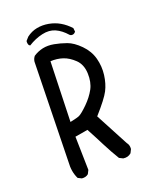

<svg xmlns="http://www.w3.org/2000/svg" viewBox="-146 -879 791 965"><g transform="rotate(-20 250.0 -397.0)"><path d="M123 -2 103.5 -11.7Q84 -50.8 87.9 -102.5L99.6 -634.8Q101.6 -650.4 111.3 -662.1Q134.8 -677.7 162.1 -683.6Q189.5 -689.5 221.7 -683.6Q253.9 -677.7 286.6 -666Q319.3 -654.3 353.5 -619.6Q387.7 -585 399.4 -541Q411.1 -497.1 405.3 -452.1Q399.4 -407.2 381.8 -373Q364.3 -338.9 301.8 -268.6L395.5 -91.8Q407.2 -78.1 405.3 -56.6L395.5 -37.1Q377.9 -21.5 352.5 -25.4L333 -35.2Q305.7 -80.1 281.7 -127.4Q257.8 -174.8 232.4 -221.7L164.1 -210L168 -31.2L158.2 -11.7Q144.5 0 123 -2ZM216.8 -301.8Q232.4 -309.6 264.2 -340.8Q295.9 -372.1 314.5 -406.2Q333 -440.4 331.1 -488.3Q329.1 -536.1 300.8 -563.5Q272.5 -590.8 241.7 -601.1Q210.9 -611.3 175.8 -609.4L166 -288.1Q208 -296.9 216.8 -301.8ZM317.4 -697.3 311.5 -701.2Q284.2 -732.4 253.4 -746.1Q222.7 -759.8 183.6 -751Q144.5 -742.2 107.4 -718.8L101.6 -722.7Q95.7 -732.4 97.7 -746.1L113.3 -763.7Q138.7 -783.2 168.9 -789.1Q199.2 -794.9 231.4 -789.1Q263.7 -783.2 290.5 -767.6Q317.4 -752 340.8 -726.6L342.8 -707Q333 -693.4 317.4 -697.3Z"/></g></svg>

Font: NaikaiFont
Style: Regular-Lite
Weight: 400
Version: Version 1.67